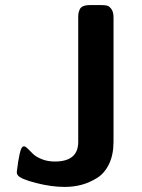

<svg xmlns="http://www.w3.org/2000/svg" viewBox="-20 -714 559 756"><path d="M46 -36Q57 -129 69 -136Q73 -138 74 -138Q80 -138 89.5 -128.5Q99 -119 110 -108Q121 -97 144 -87.5Q167 -78 196 -78Q288 -78 288 -155V-646Q288 -656 289 -661.5Q290 -667 293.5 -676Q297 -685 307.5 -689.5Q318 -694 334 -694H377Q392 -694 401 -692Q410 -690 418.5 -678.5Q427 -667 427 -645V-156Q427 -105 409.5 -68.5Q392 -32 362.5 -13.5Q333 5 301.5 13.5Q270 22 234 22Q183 22 122 6.5Q61 -9 50 -24Q46 -29 46 -36Z"/></svg>

Font: CMU Sans Serif
Style: Bold
Weight: 700
Version: Version 0.7.0